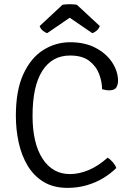

<svg xmlns="http://www.w3.org/2000/svg" viewBox="-20 -900 640 932"><path d="M475.5 -467Q475.5 -502.5 461.2 -540.5Q447 -578.5 413.2 -604.5Q379.5 -630.5 320 -630.5Q233 -630.5 185.5 -556.2Q138 -482 138 -338Q138 -204.5 186.5 -129.8Q235 -55 319.5 -55Q363 -55 408.8 -73.8Q454.5 -92.5 502.5 -134.5Q516.5 -126 528.2 -112Q540 -98 544.5 -84.5Q517.5 -57.5 481.2 -35.5Q445 -13.5 401 -0.8Q357 12 308 12Q240 12 192.2 -16.8Q144.5 -45.5 114.5 -95.2Q84.5 -145 70.8 -207.8Q57 -270.5 57 -338Q57 -461.5 93.5 -540.5Q130 -619.5 190 -657.2Q250 -695 320.5 -695Q393 -695 445 -667.2Q497 -639.5 525 -596.2Q553 -553 553 -507Q553 -490.5 544.8 -476Q536.5 -461.5 510 -461.5Q500.5 -461.5 493.5 -462.8Q486.5 -464 475.5 -467ZM353 -877 464.5 -773.5Q459.5 -760 448.8 -751Q438 -742 428 -739L318.5 -814L209 -739Q199 -742 188 -751Q177 -760 172.5 -773.5L283.5 -877Q299.5 -879.5 318.5 -879.5Q337.5 -879.5 353 -877Z"/></svg>

Font: Signika SC
Style: Regular
Weight: 300
Designer: Anna Giedryś
Foundry: Anna Giedryś
Version: Version 2.000